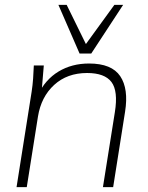

<svg xmlns="http://www.w3.org/2000/svg" viewBox="-20 -769 610 789"><path d="M48 0 110 -392Q114 -418 116 -445Q118 -472 119 -500H160L150 -380L136 -379Q166 -442 220.5 -475Q275 -508 346 -508Q439 -508 474 -456Q509 -404 494 -310L445 0H403L452 -308Q466 -395 438 -432Q410 -469 338 -469Q256 -469 202.5 -420Q149 -371 136 -290L90 0ZM307 -549 220 -749H254L333 -588L450 -749H486L355 -549Z"/></svg>

Font: Mulish ExtraLight
Style: Italic
Weight: 200
Italic angle: -9°
Designer: Vernon Adams
Foundry: Vernon Adams
Version: Version 3.603